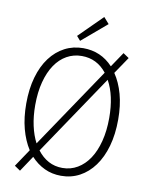

<svg xmlns="http://www.w3.org/2000/svg" viewBox="-95 -921 789 1012"><g transform="rotate(10 300.0 -414.5)"><path d="M300 12Q252 12 211.5 -7Q171 -26 139 -61L83 23L52 2L115 -92Q86 -137 70 -197Q54 -257 54 -332Q54 -410 72 -473Q90 -536 123 -580Q156 -624 201 -647.5Q246 -671 300 -671Q395 -671 459 -602L513 -682L544 -661L483 -571Q513 -527 529.5 -467Q546 -407 546 -332Q546 -253 528 -189.5Q510 -126 477 -81Q444 -36 399 -12Q354 12 300 12ZM102 -332Q102 -272 113 -222Q124 -172 144 -134L433 -563Q381 -629 300 -629Q256 -629 219.5 -608.5Q183 -588 157 -549.5Q131 -511 116.5 -456Q102 -401 102 -332ZM300 -30Q344 -30 380.5 -51.5Q417 -73 443 -112Q469 -151 483.5 -207Q498 -263 498 -332Q498 -452 455 -529L166 -100Q192 -66 225.5 -48Q259 -30 300 -30ZM276 -706 256 -729 380 -852 409 -819Z"/></g></svg>

Font: Source Code Pro Light
Style: Regular
Weight: 300
Monospace: yes
Designer: Paul D. Hunt, Teo Tuominen
Foundry: Adobe Systems Incorporated
Version: Version 2.030;PS 1.000;hotconv 16.6.51;makeotf.lib2.5.65220